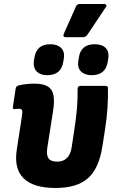

<svg xmlns="http://www.w3.org/2000/svg" viewBox="-20 -924 571 955"><path d="M256 11Q145 11 96.5 -38Q48 -87 64 -183L89 -346Q93 -369 89.5 -376Q86 -383 73 -383Q67 -383 62.5 -382.5Q58 -382 53 -381Q43 -380 44 -392L58 -484Q60 -491 63.5 -494.5Q67 -498 77 -500Q93 -504 113 -506Q133 -508 151 -508Q214 -508 235 -478Q256 -448 244 -372L215 -187Q210 -152 221.5 -136Q233 -120 265 -120Q295 -120 313.5 -138.5Q332 -157 337 -195L349 -274Q358 -329 362.5 -382Q367 -435 366 -482Q366 -497 381 -497H505Q517 -497 517 -485Q518 -440 514.5 -387.5Q511 -335 503 -284L489 -194Q472 -86 417.5 -37.5Q363 11 256 11ZM308 -739Q291 -739 297 -755L357 -890Q362 -904 376 -904H499Q506 -904 508.5 -899Q511 -894 506 -888L416 -753Q408 -739 391 -739ZM215 -550Q181 -550 163 -568Q145 -586 148 -618L151 -636Q161 -704 230 -704Q265 -704 283.5 -686Q302 -668 298 -636L295 -618Q285 -550 215 -550ZM436 -550Q402 -550 383.5 -568Q365 -586 369 -618L372 -636Q381 -704 451 -704Q487 -704 505 -686Q523 -668 519 -636L516 -618Q506 -550 436 -550Z"/></svg>

Font: Sofia Sans Semi Condensed Black
Style: Italic
Weight: 900
Italic angle: -9°
Version: Version 4.100